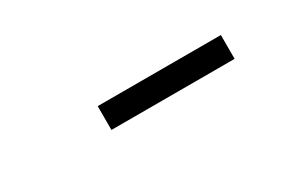

<svg xmlns="http://www.w3.org/2000/svg" viewBox="-2 -882 603 405"><g transform="rotate(-30 300.0 -680.0)"><path d="M206 -651V-709H506V-651Z"/></g></svg>

Font: Iosevka Curly Light Extended
Style: Italic
Weight: 300
Width: 7
Italic angle: -9°
Monospace: yes
Designer: Belleve Invis
Foundry: Belleve Invis
Version: Version 11.1.0; ttfautohint (v1.8.3)